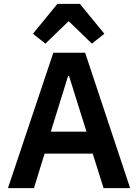

<svg xmlns="http://www.w3.org/2000/svg" viewBox="-20 -970 712 990"><path d="M514 0 458 -178H210L155 0H21L255 -698H419L651 0ZM336 -578H331L242 -291H426ZM392 -950 518 -796 454 -745 334 -861 214 -745 150 -796 276 -950Z"/></svg>

Font: IBM Plex Sans SmBld
Style: Regular
Weight: 600
Designer: Mike Abbink, Paul van der Laan, Pieter van Rosmalen
Foundry: Bold Monday
Version: Version 3.005